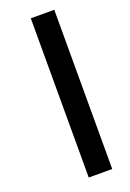

<svg xmlns="http://www.w3.org/2000/svg" viewBox="-160 -851 645 953"><g transform="rotate(-20 163.0 -374.5)"><path d="M135 46V-795H259V46Z"/></g></svg>

Font: Noto Sans Kannada UI ExtraCondensed
Style: Bold
Weight: 700
Width: 2
Designer: Jelle Bosma - Monotype Design Team
Foundry: Monotype Imaging Inc.
Version: Version 2.005; ttfautohint (v1.8.4.7-5d5b)